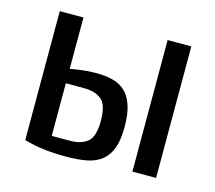

<svg xmlns="http://www.w3.org/2000/svg" viewBox="-80 -597 790 705"><g transform="rotate(15 315.0 -245.0)"><path d="M565 -500V0H475V-500ZM225 -50Q267 -50 291 -70Q315 -90 315 -150Q315 -210 291 -230Q267 -250 225 -250H155V-50ZM255 -315Q289 -315 316.5 -308Q344 -301 363.5 -283Q383 -265 394 -233Q405 -201 405 -150Q405 -101 393.5 -70Q382 -39 359.5 -21Q337 -3 303.5 3.5Q270 10 225 10Q180 10 141.5 5.5Q103 1 65 -10V-500H155V-305Q178 -309 201.5 -312Q225 -315 255 -315Z"/></g></svg>

Font: Cuprum
Style: Regular
Weight: 400
Designer: Jovanny Lemonad
Foundry: Jovanny Lemonad
Version: Version 1.002